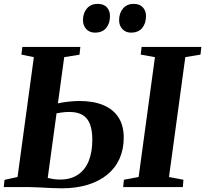

<svg xmlns="http://www.w3.org/2000/svg" viewBox="-23 -992 1088 1018"><path d="M303 6.5Q278.5 6.5 248 5Q217.5 3.5 187.5 1.8Q157.5 0 134.5 0H-3L1 -38.5L70 -53.5L156.5 -689L90.5 -702.5L95.5 -743H403L398.5 -702L317.5 -689L230 -48.5Q244 -45 261 -42.5Q278 -40 296 -40Q352 -40 390.2 -65.8Q428.5 -91.5 447.5 -138.8Q466.5 -186 466.5 -251Q466.5 -301 454 -333.8Q441.5 -366.5 414.5 -382.5Q387.5 -398.5 344.5 -398.5Q324 -398.5 303.2 -395.5Q282.5 -392.5 267 -389.5L272 -440.5Q286 -445 307 -448.5Q328 -452 352 -454.2Q376 -456.5 399 -456.5Q473 -456.5 525.2 -434.5Q577.5 -412.5 605.2 -369.5Q633 -326.5 633 -262Q633 -200.5 610.8 -150.8Q588.5 -101 545.8 -66Q503 -31 441.8 -12.2Q380.5 6.5 303 6.5ZM630 0 634 -39 712 -53.5 798.5 -689 723 -702.5 728 -743H1044.5L1040 -702.5L959.5 -689L873 -53.5L949.5 -39L946.5 0ZM480.5 -819Q451.5 -819 434 -838.2Q416.5 -857.5 417 -886.5Q417.5 -924 438.5 -947.8Q459.5 -971.5 494.5 -971.5Q528 -971.5 544.5 -952.2Q561 -933 560 -905Q560 -868 539.8 -843.5Q519.5 -819 480.5 -819ZM671.5 -819Q643 -819 625.5 -838.2Q608 -857.5 608.5 -886.5Q609 -924 630 -947.8Q651 -971.5 685.5 -971.5Q718.5 -971.5 735.2 -952.2Q752 -933 751 -905Q751 -868 730.8 -843.5Q710.5 -819 671.5 -819Z"/></svg>

Font: Merriweather 60pt ExtraBold
Style: Italic
Weight: 800
Italic angle: -7.8°
Version: Version 2.101